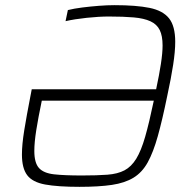

<svg xmlns="http://www.w3.org/2000/svg" viewBox="-20 -716 744 744"><path d="M288 8Q204 8 155 -1Q106 -10 85.5 -37Q65 -64 65 -117Q65 -156 74 -211.5Q83 -267 98 -344L103 -370H585Q597 -426 603.5 -468.5Q610 -511 610 -540Q610 -577 599 -599.5Q588 -622 563 -633.5Q538 -645 498.5 -648.5Q459 -652 402 -652Q364 -652 316.5 -647Q269 -642 234 -634L243 -677Q267 -683 299 -687Q331 -691 363.5 -693.5Q396 -696 424 -696Q508 -696 559.5 -685.5Q611 -675 635 -645Q659 -615 659 -554Q659 -517 651 -465Q643 -413 628 -344Q609 -251 591.5 -188.5Q574 -126 552.5 -87Q531 -48 497.5 -27.5Q464 -7 413.5 0.5Q363 8 288 8ZM297 -36Q356 -36 396 -39Q436 -42 462.5 -56Q489 -70 508 -101Q527 -132 542.5 -186Q558 -240 576 -326H142Q128 -259 120.5 -211.5Q113 -164 113 -131Q113 -85 131 -65Q149 -45 189.5 -40.5Q230 -36 297 -36Z"/></svg>

Font: Saira Thin ExtraLight
Style: Italic
Weight: 250
Italic angle: -12°
Version: Version 1.101